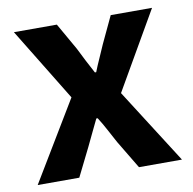

<svg xmlns="http://www.w3.org/2000/svg" viewBox="-68 -628 697 695"><g transform="rotate(-10 281.0 -280.0)"><path d="M15.8 0 191.3 -291.4 27.1 -559.8H184.9L241.1 -461.1Q252.8 -436.8 265.3 -413Q277.9 -389.3 290.5 -365.5H295.3Q304.6 -389.3 315.4 -413Q326.2 -436.8 336.5 -461.1L382.9 -559.8H534.8L370.6 -275.3L546.1 0H388.1L326 -103.4Q312.8 -127.6 299.5 -152.5Q286.3 -177.4 271.6 -200.4H266.6Q255.3 -177.4 243.7 -152.9Q232.1 -128.4 220 -103.4L168.7 0Z"/></g></svg>

Font: Noto Sans SC Thin
Style: Regular
Weight: 100
Designer: Ryoko NISHIZUKA 西塚涼子 (kana, bopomofo & ideographs); Paul D. Hunt (Latin, Greek & Cyrillic); Sandoll Communications 산돌커뮤니
Foundry: Adobe
Version: Version 2.004-H2;hotconv 1.0.118;makeotfexe 2.5.65603